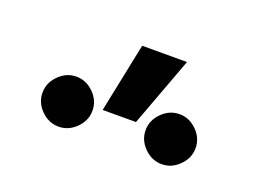

<svg xmlns="http://www.w3.org/2000/svg" viewBox="-53 -940 606 455"><g transform="rotate(20 250.0 -712.0)"><path d="M120 -714Q145 -714 164 -695Q183 -676 183 -651Q183 -626 164 -607Q145 -588 120 -588Q95 -588 76 -607Q57 -626 57 -651Q57 -676 76 -695Q95 -714 120 -714ZM380 -714Q405 -714 424 -695Q443 -676 443 -651Q443 -626 424 -607Q405 -588 380 -588Q355 -588 336 -607Q317 -626 317 -651Q317 -676 336 -695Q355 -714 380 -714ZM241 -836H354L289 -661H205Z"/></g></svg>

Font: D2Coding
Style: Bold
Weight: 700
Monospace: yes
Designer: Yong-Rak Park; Jeong-Hwan Yoon; Sang-Min Lee;
Foundry: NHN Corporation
Version: Version 1.3.2; Build 20180524